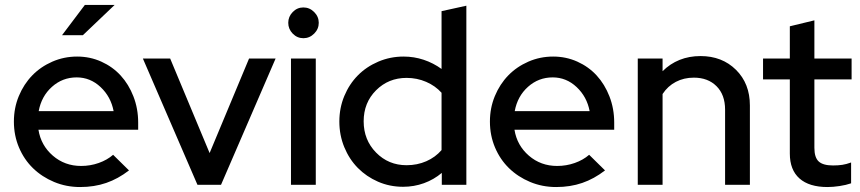

<svg xmlns="http://www.w3.org/2000/svg" viewBox="-20 -745 3468 774"><path d="M36 0ZM500 -58Q456 -24 408 -7.5Q360 9 303 9Q247 9 198 -11.5Q149 -32 113 -67Q77 -102 56.5 -150.5Q36 -199 36 -255Q36 -310 56 -358Q76 -406 110 -441Q144 -476 191 -496.5Q238 -517 291 -517Q343 -517 388.5 -496.5Q434 -476 466.5 -440.5Q499 -405 518 -356Q537 -307 537 -251V-222H135Q145 -159 193 -117.5Q241 -76 307 -76Q344 -76 378 -88Q412 -100 436 -121ZM289 -433Q232 -433 189.5 -395Q147 -357 136 -297H438Q427 -355 385.5 -394Q344 -433 289 -433ZM322 -725H442L314 -603H230Z M776 0 556 -509H666L825 -128L984 -509H1091L871 0Z M1203 -591Q1178 -591 1160 -609.5Q1142 -628 1142 -653Q1142 -678 1160 -696.5Q1178 -715 1203 -715Q1228 -715 1246.5 -696.5Q1265 -678 1265 -653Q1265 -628 1246.5 -609.5Q1228 -591 1203 -591ZM1253 -509V0H1153V-509Z M1761 0V-48Q1729 -21 1689 -6.5Q1649 8 1605 8Q1551 8 1504 -12.5Q1457 -33 1422.5 -68Q1388 -103 1368 -151.5Q1348 -200 1348 -255Q1348 -310 1368 -358Q1388 -406 1422.5 -441Q1457 -476 1505 -496.5Q1553 -517 1607 -517Q1649 -517 1688 -504Q1727 -491 1760 -467V-700L1860 -722V0ZM1446 -256Q1446 -181 1496 -130Q1546 -79 1619 -79Q1662 -79 1698.5 -95Q1735 -111 1760 -140V-371Q1735 -399 1698 -415Q1661 -431 1619 -431Q1546 -431 1496 -381Q1446 -331 1446 -256Z M2419 -58Q2375 -24 2327 -7.5Q2279 9 2222 9Q2166 9 2117 -11.5Q2068 -32 2032 -67Q1996 -102 1975.5 -150.5Q1955 -199 1955 -255Q1955 -310 1975 -358Q1995 -406 2029 -441Q2063 -476 2110 -496.5Q2157 -517 2210 -517Q2262 -517 2307.5 -496.5Q2353 -476 2385.5 -440.5Q2418 -405 2437 -356Q2456 -307 2456 -251V-222H2054Q2064 -159 2112 -117.5Q2160 -76 2226 -76Q2263 -76 2297 -88Q2331 -100 2355 -121ZM2208 -433Q2151 -433 2108.5 -395Q2066 -357 2055 -297H2357Q2346 -355 2304.5 -394Q2263 -433 2208 -433Z M2551 0V-509H2651V-458Q2681 -488 2719.5 -503.5Q2758 -519 2804 -519Q2891 -519 2947 -463.5Q3003 -408 3003 -320V0H2903V-303Q2903 -363 2868.5 -397.5Q2834 -432 2777 -432Q2737 -432 2704.5 -415Q2672 -398 2651 -366V0Z M3164 -126V-425H3056V-509H3164V-639L3263 -663V-509H3413V-425H3263V-149Q3263 -110 3280.5 -94Q3298 -78 3338 -78Q3359 -78 3375.5 -80.5Q3392 -83 3411 -90V-6Q3391 1 3364.5 5Q3338 9 3316 9Q3242 9 3203 -25.5Q3164 -60 3164 -126Z"/></svg>

Font: Red Hat Display Medium
Style: Regular
Weight: 500
Designer: Pentagram / MCKL
Foundry: Pentagram / MCKL
Version: Version 1.005; Red Hat Display Medium